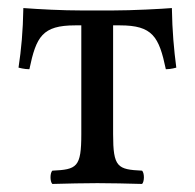

<svg xmlns="http://www.w3.org/2000/svg" viewBox="-20 -455 485 477"><path d="M182 -122C182 -39 171 -34 110 -31C104 -25 104 -4 110 2C149 1 188.7 0 222 0C256.3 0 295 1 333 2C339 -4 339 -25 333 -31C272 -34 261 -39 261 -122V-392H278C359 -392 375 -364 392 -283C405 -283 418 -287 418 -287C412 -333 408 -377 407 -435C384 -433 309 -429 259 -429H184C134 -429 78 -432 38 -435C37 -377 33 -333 26 -287C26 -287 40 -283 53 -283C70 -364 85 -392 167 -392H182Z"/></svg>

Font: Libertinus Serif
Style: Regular
Weight: 400
Designer: Philipp H. Poll
Foundry: Khaled Hosny
Version: Version 6.2